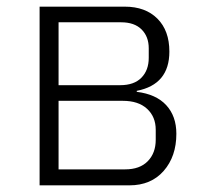

<svg xmlns="http://www.w3.org/2000/svg" viewBox="-20 -557 623 577"><path d="M355 -537Q417 -537 453 -501Q489 -465 489 -402Q489 -303 391 -284V-281Q449 -274 479.5 -241Q510 -208 510 -155Q510 -87 472 -43.5Q434 0 369 0H99V-537ZM341 -301Q383 -301 405 -323.5Q427 -346 427 -383V-412Q427 -447 405.5 -468.5Q384 -490 344 -490H156V-301ZM356 -48Q400 -48 424 -72.5Q448 -97 448 -137V-167Q448 -206 422 -230Q396 -254 349 -254H156V-48Z"/></svg>

Font: IBM Plex Sans JP Light
Style: Regular
Weight: 300
Designer: Mike Abbink; Paul van der Laan; Pieter van Rosmalen; Wujin Sim; Yejin Wi; Jinhee Kim; Boomi Park; Yona Kim; Kichan Ma
Foundry: Sandoll Inc.
Version: Version 1.002